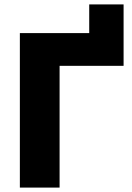

<svg xmlns="http://www.w3.org/2000/svg" viewBox="-20 -850 600 870"><path d="M70 0V-700H384.3V-830H540V-551.7H250V0Z"/></svg>

Font: Golos Text
Style: Regular
Weight: 400
Designer: A.Korolkova, Vitaly Kuzmin
Foundry: ParaType Ltd
Version: Version 2.004